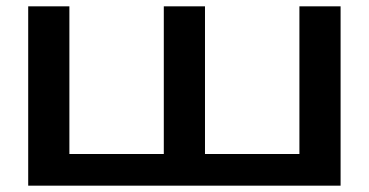

<svg xmlns="http://www.w3.org/2000/svg" viewBox="-20 -586 1164 606"><path d="M69 0V-566H199V-61L159 -100H519L497 -61V-566H627V-61L595 -100H965L925 -61V-566H1055V0Z"/></svg>

Font: Unbounded
Style: Regular
Weight: 400
Designer: Luke Prowse, Jean-Baptiste Morizot, Fátima Lázaro, Florian Runge
Foundry: NaN
Version: Version 1.701;gftools[0.9.28.dev5+ged2979d]